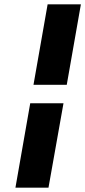

<svg xmlns="http://www.w3.org/2000/svg" viewBox="-20 -731 392 883"><path d="M51 132H203L272 -256H119ZM287 -341 352 -711H199L134 -341Z"/></svg>

Font: Asimov
Style: XWidIt
Weight: 500
Designer: Google
Version: Version 2.000980; 2014